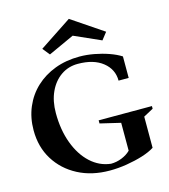

<svg xmlns="http://www.w3.org/2000/svg" viewBox="-137 -1067 1050 1191"><g transform="rotate(-15 387.5 -471.5)"><path d="M420 16Q305 16 216.5 -30.5Q128 -77 77.5 -158.5Q27 -240 27 -347Q27 -428 56 -496Q85 -564 137.5 -613Q190 -662 261.5 -689Q333 -716 420 -716Q465 -716 513.5 -707Q562 -698 606 -682.5Q650 -667 681 -647V-509H616Q616 -582 557.5 -628.5Q499 -675 398 -675Q337 -675 289.5 -642Q242 -609 215 -550.5Q188 -492 188 -415Q188 -307 220 -221Q252 -135 308.5 -83Q365 -31 438 -23Q473 -23 507 -36.5Q541 -50 564 -73V-252L433 -283V-303H775V-286L712 -252V-52Q681 -32 633 -17Q585 -2 529.5 7Q474 16 420 16ZM247 -776 210 -822 417 -959 620 -822 584 -776 413 -852Z"/></g></svg>

Font: Wittgenstein
Style: Bold
Weight: 700
Designer: Jörg Drees
Foundry: Jörg Drees
Version: Version 1.303; ttfautohint (v1.8.4.7-5d5b)